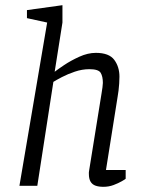

<svg xmlns="http://www.w3.org/2000/svg" viewBox="-20 -717 561 741"><path d="M379 4Q361 4 348.5 -0.5Q336 -5 329.5 -16Q323 -27 323 -46Q323 -49 323 -52Q323 -55 324 -59L372 -357Q374 -367 375.5 -380Q377 -393 377 -397Q377 -422 368.5 -436Q360 -450 325 -450Q297 -450 269 -440.5Q241 -431 219 -419.5Q197 -408 186 -401L124 0H55L162 -630L84 -647V-678L221 -697V-630L191 -440Q201 -448 227 -465.5Q253 -483 286 -498Q319 -513 350 -513Q401 -513 421 -486Q441 -459 441 -421Q441 -408 440 -394Q439 -380 437.5 -367.5Q436 -355 434 -344L389 -61H465V-27Q463 -25 450 -17.5Q437 -10 418.5 -3Q400 4 379 4Z"/></svg>

Font: Faustina Light
Style: Italic
Weight: 300
Italic angle: -8°
Designer: Alfonso Garcia
Foundry: http://www.omnibus-type.com
Version: Version 1.200